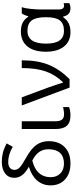

<svg xmlns="http://www.w3.org/2000/svg" viewBox="651 -1451 810 2152"><g transform="rotate(-90 1056.0 -375.0)"><path d="M263.2 -456.1C130.4 -417 54.2 -330.6 54.2 -213.9C54.2 -145.5 76.7 -91.3 121.1 -50.8C165.5 -10.3 225.1 9.8 299.8 9.8C378.4 9.8 439.9 -12.2 483.9 -55.7C527.8 -99.1 549.8 -159.2 549.8 -235.8C549.8 -287.1 535.6 -332.5 507.8 -372.1C480 -411.6 431.2 -450.7 361.8 -488.8C308.1 -518.6 272.5 -542 254.9 -559.6C236.8 -576.7 228 -596.7 228 -619.1C228 -661.6 261.7 -688 314.9 -688C371.6 -688 420.9 -673.8 486.8 -637.2L524.9 -706.1C483.4 -727.1 446.8 -741.2 416 -748.5C385.3 -755.9 352.5 -759.8 318.8 -759.8C263.7 -759.8 220.2 -747.1 188 -722.2C155.3 -697.3 139.2 -663.1 139.2 -620.1C139.2 -588.4 148.4 -559.6 167.5 -533.7C186 -507.8 217.8 -481.9 263.2 -456.1ZM459 -234.9C459 -123.5 402.8 -63 299.8 -63C252.4 -63 215.3 -76.7 187.5 -104.5C159.7 -131.8 146 -168 146 -212.9C146 -317.9 210 -388.7 333 -418C423.3 -370.6 459 -315.4 459 -234.9Z M686 -536.1V-157.2C686 -45.4 731 9.8 837.9 9.8C855.5 9.8 873.5 8.3 891.6 4.9C909.7 1.5 923.3 -2 932.1 -5.9V-73.2C923.8 -70.8 911.6 -68.4 895.5 -65.9C879.4 -63.5 864.3 -62 850.1 -62C795.4 -62 772.9 -93.8 772.9 -158.2V-536.1Z M1150.4 0H1245.1C1318.4 -73.7 1372.1 -151.9 1405.8 -234.4C1439.5 -316.9 1456.1 -417.5 1456.1 -536.1H1369.1C1369.1 -427.7 1356.4 -337.9 1331.5 -267.1C1306.6 -195.8 1266.1 -131.3 1210 -74.2H1206.1C1195.3 -113.8 1165.5 -198.7 1148.4 -247.1L1041 -536.1H950.2Z M1772 9.8C1848.1 9.8 1899.9 -15.1 1939 -71.8H1946.3C1957.5 -19 1984.4 9.8 2041 9.8C2063 9.8 2086.9 2.9 2097.2 -2.9V-66.9C2087.4 -63.5 2077.1 -62 2066.9 -62C2043.9 -62 2025.9 -77.1 2025.9 -118.2V-326.2C2025.9 -359.4 2028.3 -397 2032.7 -439.5C2037.1 -481.4 2043.5 -513.7 2051.3 -536.1H1981.9C1968.8 -518.1 1958 -493.7 1950.2 -463.9H1943.8C1908.7 -518.6 1858.9 -545.9 1780.3 -545.9C1707.5 -545.9 1651.4 -521.5 1611.8 -473.1C1572.3 -424.3 1552.2 -355.5 1552.2 -266.1C1552.2 -179.2 1571.8 -111.3 1610.4 -63C1648.9 -14.6 1703.1 9.8 1772 9.8ZM1787.1 -63C1687 -63 1643.1 -130.9 1643.1 -265.1C1643.1 -403.3 1690.9 -472.2 1786.1 -472.2C1839.4 -472.2 1878.4 -456.5 1902.8 -424.8C1926.8 -393.1 1939 -340.3 1939 -267.1V-261.2C1939 -190.9 1927.2 -140.1 1903.3 -109.4C1879.4 -78.6 1840.8 -63 1787.1 -63Z"/></g></svg>

Font: Noto Reveo Sans
Style: Regular
Weight: 400
Designer: Monotype Design team
Foundry: Monotype Imaging Inc.
Version: Version 1.04